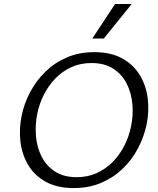

<svg xmlns="http://www.w3.org/2000/svg" viewBox="-20 -927 786 956"><path d="M347.1 9.4Q265.3 9.4 209.1 -21.2Q153 -51.7 121.5 -103.7Q90 -155.7 82 -220.2Q74 -284.7 88 -352.1Q100.5 -412.7 130.4 -468.9Q160.3 -525 206 -569.9Q251.6 -614.7 312.6 -641Q373.6 -667.4 449.5 -667.4Q532.2 -667.4 588.5 -636.1Q644.9 -604.9 676.5 -552.4Q708 -499.9 715.7 -435.4Q723.5 -370.9 709.5 -304.9Q696.5 -243.9 666.4 -187.3Q636.3 -130.6 590.4 -86.5Q544.5 -42.4 483.5 -16.5Q422.5 9.4 347.1 9.4ZM361.7 -44.8Q417.6 -44.8 463 -65.8Q508.3 -86.7 542.6 -122.2Q576.9 -157.6 599.5 -202.5Q622.1 -247.3 631.9 -295Q644.3 -351.9 639.2 -408.1Q634.2 -464.4 610.7 -510.7Q587.2 -557.1 543.7 -585.1Q500.3 -613.2 435.4 -613.2Q379.5 -613.2 334.4 -592.2Q289.3 -571.3 255.2 -535.8Q221.1 -500.4 198.5 -455.5Q175.9 -410.7 166.1 -363Q154.2 -306.1 159 -249.6Q163.8 -193.2 187.3 -147Q210.8 -100.9 254 -72.9Q297.3 -44.8 361.7 -44.8ZM439.5 -735.1 552.9 -907H635.7L496.7 -735.1Z"/></svg>

Font: Ysabeau
Style: Bold Italic
Weight: 700
Italic angle: -12°
Designer: Christian Thalmann (Catharsis Fonts)
Version: Version 2.002